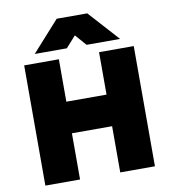

<svg xmlns="http://www.w3.org/2000/svg" viewBox="-98 -1016 987 1101"><g transform="rotate(-10 395.5 -465.5)"><path d="M76.5 0V-700H278.5V-453H512.5V-700H714.5V0H512.5V-269H278.5V0ZM147.5 -754 306.5 -931H484.5L644.5 -754H449.5L392.5 -819L334.5 -754Z"/></g></svg>

Font: Geologica Black
Style: Regular
Weight: 900
Designer: Sindre Bremnes, Frode Helland
Foundry: Monokrom Skriftforlag AS
Version: Version 1.010;gftools[0.9.28]